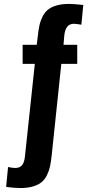

<svg xmlns="http://www.w3.org/2000/svg" viewBox="-20 -806 462 977"><path d="M83 150.9Q52.7 150.9 11.2 145L21 43.9Q45.4 48.8 57.1 48.8Q81.1 48.8 92.5 34.4Q104 20 106.9 -9.8L157.2 -481H95.2V-578.1H167L171.9 -618.2Q175.3 -651.9 180.4 -675.5Q185.5 -699.2 196.5 -721.4Q207.5 -743.7 224.4 -757.1Q241.2 -770.5 268.3 -778.3Q295.4 -786.1 332 -786.1Q352.5 -786.1 403.8 -780.8L394 -680.2Q389.6 -680.7 377 -682.9Q364.3 -685.1 357.9 -685.1Q334 -685.1 322 -669.9Q310.1 -654.8 307.1 -625L303.2 -578.1H373V-481H292L243.2 -17.1Q239.7 16.6 234.6 40.3Q229.5 64 218.5 86.2Q207.5 108.4 190.7 121.8Q173.8 135.3 146.7 143.1Q119.6 150.9 83 150.9Z"/></svg>

Font: Oswald Medium
Style: Regular
Weight: 500
Designer: Vernon Adams
Foundry: Vernon Adams
Version: Version 4.103